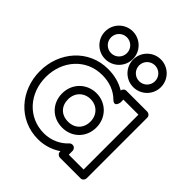

<svg xmlns="http://www.w3.org/2000/svg" viewBox="-233 -961 1146 1146"><g transform="rotate(45 340.5 -388.0)"><path d="M223 -766C260.2 -766 290 -736.2 290 -699C290 -661.8 260.2 -632 223 -632C185.8 -632 156 -661.8 156 -699C156 -736.2 185.8 -766 223 -766ZM223 -816C158.2 -816 106 -763.8 106 -699C106 -634.2 158.2 -582 223 -582C287.8 -582 340 -634.2 340 -699C340 -763.8 287.8 -816 223 -816ZM460 -766C497.2 -766 527 -736.2 527 -699C527 -661.8 497.2 -632 460 -632C422.8 -632 393 -661.8 393 -699C393 -736.2 422.8 -766 460 -766ZM460 -816C395.2 -816 343 -763.8 343 -699C343 -634.2 395.2 -582 460 -582C524.8 -582 577 -634.2 577 -699C577 -763.8 524.8 -816 460 -816ZM-2 -256C-2 -94.3 112.8 40 278 40C333.7 40 384 21.9 423 -4.9V0C423 15.1 437.3 25 448 25H623C638.1 25 648 10.7 648 0V-513C648 -528.1 633.7 -538 623 -538H446C431.7 -538 421.9 -525 421.1 -515C379.8 -540.2 332.1 -553 278 -553C112.7 -553 -2 -417.6 -2 -256ZM48 -256C48 -394.4 143.3 -503 278 -503C341.4 -503 391.5 -482.3 428.5 -446.1C464 -411.5 471 -464 471 -464V-488H598V-25H473V-58C473 -68.7 463.1 -83 448 -83H446C439.7 -83 432.3 -80.1 427.5 -74.8C394 -37.8 340.5 -10 278 -10C143.2 -10 48 -117.7 48 -256ZM236 -256C236 -313.3 277.2 -352 331 -352C383.6 -352 425 -313.4 425 -256C425 -199.2 386.6 -161 331 -161C272.3 -161 236 -198.9 236 -256ZM186 -256C186 -173.1 245.7 -111 331 -111C413.4 -111 475 -172.8 475 -256C475 -340.6 410.4 -402 331 -402C250.8 -402 186 -340.7 186 -256Z"/></g></svg>

Font: Hussar Techniczny
Style: Bold 
Weight: 700
Foundry: Cannot Into Space Fonts
Version: Version 0.77